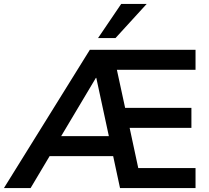

<svg xmlns="http://www.w3.org/2000/svg" viewBox="-56 -959 1068 979"><path d="M-36 0 402 -705H941V-603H540L582 -409H920V-307H605L649 -102H941V0H556L521 -163H197L100 0ZM433 -562 256 -265H499L435 -562ZM444 -765 562 -939H692L533 -765Z"/></svg>

Font: Nunito Sans
Style: Bold
Weight: 700
Designer: Vernon Adams
Foundry: Vernon Adams
Version: Version 3.101; ttfautohint (v1.8.4.7-5d5b);gftools[0.9.27]